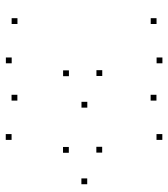

<svg xmlns="http://www.w3.org/2000/svg" viewBox="21 -597 578 660"><g transform="rotate(90 310.0 -267.0)"><path d="M505.2 -194.6V-214.6H485.2V-194.6ZM613.3 -257.8V-277.8H593.3V-257.8ZM460.9 -516V-536H440.9V-516ZM325.8 -495.8V-515.8H305.8V-495.8ZM613.3 -257.8V-277.8H593.3V-257.8ZM504.6 -309.2V-329.2H484.6V-309.2ZM325.8 -17.7V-37.7H305.8V-17.7ZM460.9 2.2V-17.8H440.9V2.2ZM241.9 -194.9V-214.9H221.9V-194.9ZM350 -258.1V-278.1H330V-258.1ZM197.6 -516.3V-536.3H177.6V-516.3ZM62.5 -496.1V-516.1H42.5V-496.1ZM350 -258.1V-278.1H330V-258.1ZM241.2 -309.5V-329.5H221.2V-309.5ZM62.5 -18V-38H42.5V-18ZM197.6 1.8V-18.2H177.6V1.8Z"/></g></svg>

Font: Monaspace Radon Dots Var
Style: Regular
Weight: 400
Designer: Riley Cran and the Lettermatic Team
Version: Version 1.100 (Monaspace Radon Dots)